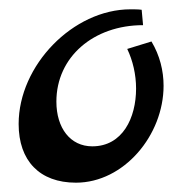

<svg xmlns="http://www.w3.org/2000/svg" viewBox="-20 -386 391 412"><path d="M305 -297 253 -281C265 -256 272 -226 272 -196C272 -133 243 -72 178 -72C131 -72 101 -111 101 -168C101 -264 181 -332 287 -332L284 -365C277 -366 268 -366 260 -366C137 -366 20 -246 20 -120C20 -41 65 6 143 6C246 6 331 -96 331 -202C331 -234 323 -267 305 -297Z"/></svg>

Font: Marck Script
Style: Regular
Weight: 400
Designer: Denis Masharov, Marck Fogel
Foundry: Denis Masharov
Version: Version 1.002